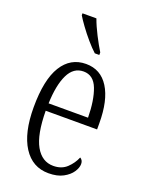

<svg xmlns="http://www.w3.org/2000/svg" viewBox="-146 -838 699 920"><g transform="rotate(20 203.5 -378.0)"><path d="M219 10Q137 10 91 -61.5Q45 -133 45 -263Q45 -404 88.5 -474Q132 -544 211 -544Q286 -544 326.5 -479.5Q367 -415 367 -298V-267H105Q106 -146 138.5 -88.5Q171 -31 229 -31Q271 -31 297.5 -56Q324 -81 337 -113Q343 -110 347.5 -103Q352 -96 352 -85Q352 -66 337.5 -44Q323 -22 293.5 -6Q264 10 219 10ZM307 -305Q306 -394 284.5 -450Q263 -506 212 -506Q161 -506 135 -452.5Q109 -399 106 -305ZM232 -606Q212 -624 187.5 -652.5Q163 -681 142 -710Q121 -739 111 -756V-766H182Q194 -732 215.5 -690Q237 -648 255 -619V-606Z"/></g></svg>

Font: Noto Serif ExtraCondensed Light
Style: Regular
Weight: 300
Width: 2
Designer: Monotype Design Team
Foundry: Monotype Imaging Inc.
Version: Version 2.014; ttfautohint (v1.8.4.7-5d5b)